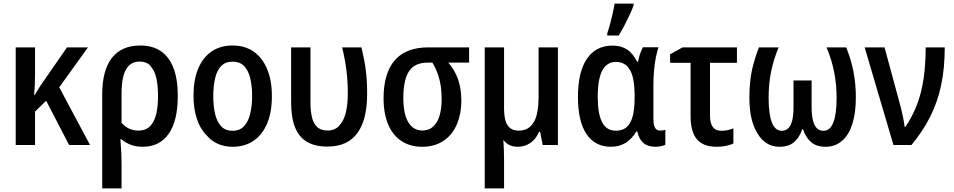

<svg xmlns="http://www.w3.org/2000/svg" viewBox="-20 -802 5276 1062"><path d="M66.9 0V-540H173.8V-393.1Q173.8 -363.3 172.6 -334Q171.4 -304.7 168.9 -275.9H171.9Q180.7 -291 187.5 -302.2Q194.3 -313.5 201.4 -324.2Q208.5 -335 217.3 -347.7L350.6 -540H466.8L307.6 -319.3L478 0H362.3L235.4 -244.6L173.8 -185.1V0Z M545.4 240.2V-279.3Q545.4 -413.1 598.9 -481.7Q652.3 -550.3 756.3 -550.3Q824.2 -550.3 870.4 -518.6Q916.5 -486.8 939.9 -425Q963.4 -363.3 963.4 -272Q963.4 -133.8 913.1 -62Q862.8 9.8 769.5 9.8Q732.4 9.8 703.1 -1.2Q673.8 -12.2 651.9 -31.7H646Q649.4 11.2 650.9 43.2Q652.3 75.2 652.3 100.1V240.2ZM745.6 -79.6Q795.9 -79.6 821.3 -117.7Q837.9 -141.1 845.9 -179.4Q854 -217.8 854 -270.5Q854 -325.7 845.7 -365.5Q837.4 -405.3 819.8 -426.8Q808.6 -445.8 791.3 -453.6Q773.9 -461.4 752.9 -461.4Q705.6 -461.4 681.6 -425.3Q652.3 -382.8 652.3 -283.7V-123Q670.9 -101.1 694.6 -90.3Q718.3 -79.6 745.6 -79.6Z M1266.1 9.8Q1221.2 9.8 1184.8 -6.6Q1148.4 -22.9 1122.6 -53.7Q1086.9 -89.4 1068.6 -145.5Q1050.3 -201.7 1050.3 -272.9Q1050.3 -360.4 1076.2 -422.4Q1102.1 -484.4 1150.4 -517.3Q1198.7 -550.3 1266.6 -550.3Q1335 -550.3 1383.3 -516.4Q1431.6 -482.4 1457.8 -419.7Q1483.9 -356.9 1483.9 -270Q1483.9 -182.1 1457.8 -119.6Q1431.6 -57.1 1383.1 -23.7Q1334.5 9.8 1266.1 9.8ZM1267.1 -78.6Q1306.6 -78.6 1330.3 -104.5Q1354 -130.4 1364.3 -174.1Q1374.5 -217.8 1374.5 -270.5Q1374.5 -325.7 1364.3 -368.7Q1354 -411.6 1330.6 -436.3Q1307.1 -460.9 1266.6 -460.9Q1226.1 -460.9 1202.6 -436Q1179.2 -411.1 1169.4 -367.9Q1159.7 -324.7 1159.7 -269.5Q1159.7 -216.3 1169.4 -173.1Q1179.2 -129.9 1202.6 -104.2Q1226.1 -78.6 1267.1 -78.6Z M1791 8.8Q1721.7 8.8 1677.2 -17.8Q1632.8 -44.4 1610.8 -100.6Q1590.3 -152.8 1590.3 -237.8V-540H1697.3V-233.9Q1697.3 -187.5 1705.6 -152.8Q1713.9 -118.2 1734.6 -99.1Q1755.4 -80.1 1792.5 -80.1Q1838.9 -80.1 1862.8 -115.2Q1883.3 -138.7 1893.6 -182.6Q1903.8 -226.6 1903.8 -286.1Q1903.8 -351.1 1896.5 -410.6Q1889.2 -470.2 1872.6 -540H1979.5Q1987.8 -502.9 1993.9 -471.7Q2000 -440.4 2003.7 -411.1Q2007.3 -381.8 2009 -350.8Q2010.7 -319.8 2010.7 -282.7Q2010.7 -138.2 1955.8 -64.7Q1900.9 8.8 1791 8.8Z M2314.9 9.8Q2249 9.8 2201.2 -21.5Q2153.3 -52.7 2127.4 -112.8Q2101.6 -172.9 2101.6 -259.3Q2101.6 -396.5 2163.3 -468.3Q2225.1 -540 2349.6 -540H2574.7V-455.6H2459.5Q2496.1 -414.1 2513.9 -362.3Q2531.7 -310.5 2531.7 -247.1Q2531.7 -170.4 2506.1 -112.1Q2480.5 -53.7 2431.6 -22Q2382.8 9.8 2314.9 9.8ZM2316.4 -80.1Q2336.4 -80.1 2353.5 -87.4Q2370.6 -94.7 2382.8 -109.4Q2402.8 -129.9 2412.8 -167.5Q2422.9 -205.1 2422.9 -256.3Q2422.9 -293.9 2418 -326.2Q2413.1 -358.4 2403.3 -387.2Q2392.6 -420.4 2371.6 -455.6H2346.2Q2316.4 -455.6 2293.2 -447.5Q2270 -439.5 2253.4 -421.9Q2231.4 -398.4 2221.2 -357.4Q2210.9 -316.4 2210.9 -261.2Q2210.9 -213.4 2218.5 -179Q2226.1 -144.5 2240.7 -122.1Q2254.4 -101.1 2273.4 -90.6Q2292.5 -80.1 2316.4 -80.1Z M2661.1 240.2V-540H2768.1V-201.7Q2768.1 -138.2 2787.6 -108.9Q2807.1 -79.6 2848.6 -79.6Q2898.9 -79.6 2923.8 -114.3Q2941.9 -135.3 2950.4 -174.3Q2959 -213.4 2959 -269.5V-540H3065.9V0H2981.9L2967.8 -72.3H2961.4Q2943.8 -31.2 2912.6 -10.7Q2881.3 9.8 2844.2 9.8Q2817.9 9.8 2798.8 0.7Q2779.8 -8.3 2764.6 -27.3H2764.2Q2766.1 0.5 2767.1 27.8Q2768.1 55.2 2768.1 83V240.2Z M3359.4 9.8Q3271 9.8 3223.9 -60.5Q3176.8 -130.9 3176.8 -266.1Q3176.8 -403.8 3226.3 -476.8Q3275.9 -549.8 3368.2 -549.8Q3414.6 -549.8 3447.5 -528.8Q3480.5 -507.8 3504.4 -460H3509.3Q3511.7 -474.6 3515.9 -489.5Q3520 -504.4 3525.4 -517.8Q3530.8 -531.2 3536.1 -540.5H3622.1Q3614.3 -517.1 3607.7 -484.1Q3601.1 -451.2 3597.7 -412.8Q3594.2 -374.5 3594.2 -335V-143.6Q3594.2 -110.4 3603.3 -95Q3612.3 -79.6 3631.3 -79.6Q3647 -79.6 3660.2 -84.5V-1Q3655.8 1.5 3646.7 4.2Q3637.7 6.8 3626.7 8.3Q3615.7 9.8 3605.5 9.8Q3564 9.8 3539.6 -10.5Q3515.1 -30.8 3504.9 -74.7H3499.5Q3474.6 -32.2 3439.5 -11.2Q3404.3 9.8 3359.4 9.8ZM3387.2 -79.1Q3412.6 -79.1 3431.9 -89.1Q3451.2 -99.1 3462.9 -119.1Q3477.1 -141.1 3483.6 -177Q3490.2 -212.9 3490.2 -259.3V-271Q3490.2 -326.7 3482.4 -365Q3474.6 -403.3 3458 -424.3Q3446.3 -442.4 3427.7 -450.9Q3409.2 -459.5 3386.2 -459.5Q3346.2 -459.5 3321.3 -427.7Q3303.7 -404.8 3294.9 -364.5Q3286.1 -324.2 3286.1 -267.1Q3286.1 -174.8 3309.1 -128.9Q3321.3 -103.5 3340.6 -91.3Q3359.9 -79.1 3387.2 -79.1ZM3338.9 -605.5V-618.2Q3346.7 -640.1 3354.5 -668.9Q3362.3 -697.8 3368.9 -727.5Q3375.5 -757.3 3379.4 -782.2H3484.4V-771.5Q3476.1 -748.5 3463.1 -720.7Q3450.2 -692.9 3435.1 -663.6Q3419.9 -634.3 3402.3 -605.5Z M3943.8 9.8Q3869.1 9.8 3834.5 -32Q3799.8 -73.7 3799.8 -159.7V-454.6H3686.5V-501.5L3755.4 -540H4056.2V-454.6H3907.2V-163.1Q3907.2 -121.1 3922.6 -99.9Q3938 -78.6 3969.7 -78.6Q4002 -78.6 4036.6 -91.8V-8.8Q4020 0 3995.8 4.9Q3971.7 9.8 3943.8 9.8Z M4291.5 9.8Q4251 9.8 4220.5 -9.8Q4189.9 -29.3 4169.4 -64.9Q4147.5 -99.6 4136.2 -149.2Q4125 -198.7 4125 -263.7Q4125 -313.5 4130.4 -358.9Q4135.7 -404.3 4147.7 -448.7Q4159.7 -493.2 4177.7 -540H4286.6Q4258.8 -473.1 4245.1 -405.3Q4231.4 -337.4 4231.4 -261.7Q4231.4 -169.9 4249.5 -124.3Q4267.6 -78.6 4304.2 -78.6Q4323.2 -78.6 4336.9 -89.6Q4350.6 -100.6 4357.9 -122.1Q4363.8 -138.2 4366.5 -160.4Q4369.1 -182.6 4369.1 -211.4V-356.9H4469.2V-211.4Q4469.2 -159.2 4479 -127.4Q4486.8 -102.5 4500.7 -90.6Q4514.6 -78.6 4535.2 -78.6Q4571.3 -78.6 4589.4 -124.5Q4607.4 -170.4 4607.4 -260.7Q4607.4 -335.9 4593.8 -404.3Q4580.1 -472.7 4551.8 -540H4660.6Q4689 -469.2 4701.4 -402.1Q4713.9 -335 4713.9 -263.7Q4713.9 -177.7 4694.8 -117.2Q4675.8 -56.6 4639.6 -24.9Q4601.6 9.8 4546.4 9.8Q4495.6 9.8 4465.8 -16.4Q4436 -42.5 4421.4 -87.9H4417.5Q4402.3 -41.5 4372.3 -15.9Q4342.3 9.8 4291.5 9.8Z M4921.9 0 4762.7 -540H4872.6L4963.4 -205.1Q4970.2 -176.8 4975.3 -152.1Q4980.5 -127.4 4983.9 -100.1H4987.8Q5026.4 -156.7 5051.3 -221.2Q5076.2 -285.6 5088.1 -364Q5100.1 -442.4 5100.1 -540H5205.6Q5205.6 -427.2 5186.3 -334Q5167 -240.7 5126.5 -159.2Q5085.9 -77.6 5021.5 0Z"/></svg>

Font: Open Sans
Style: Regular
Weight: 600
Width: 3
Foundry: Ascender Corporation
Version: Version 1.000